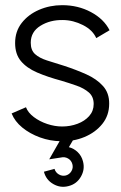

<svg xmlns="http://www.w3.org/2000/svg" viewBox="-20 -537 469 743"><path d="M215.5 9.5Q174 9 134.8 -5.2Q95.5 -19.5 66.2 -43.5Q37 -67.5 25 -98L80.5 -122Q88.5 -101 111 -84Q133.5 -67 162.8 -57.2Q192 -47.5 220.5 -47.5Q252 -47.5 280 -58Q308 -68.5 325.2 -88Q342.5 -107.5 342.5 -134.5Q342.5 -163 323.8 -179.2Q305 -195.5 276.5 -205.5Q248 -215.5 218 -224.5Q164 -239 123.5 -256.5Q83 -274 60.8 -300.8Q38.5 -327.5 38.5 -370.5Q38.5 -415.5 64 -448.2Q89.5 -481 131.2 -499Q173 -517 220.5 -517Q282 -517 332 -490.2Q382 -463.5 404 -420L352.5 -389.5Q338.5 -421 301 -440Q263.5 -459 224 -459.5Q174 -460.5 136.5 -437.2Q99 -414 99 -371.5Q99 -342.5 115.8 -327.5Q132.5 -312.5 161.5 -303.2Q190.5 -294 227.5 -282.5Q273.5 -267.5 313.8 -249.5Q354 -231.5 378.5 -204.2Q403 -177 402.5 -135.5Q402.5 -90.5 376 -57.5Q349.5 -24.5 306.8 -6.8Q264 11 215.5 9.5ZM245.5 183Q214.5 191.5 186.2 175.2Q158 159 150 127.5L191 116.5Q195 130.5 207.8 138Q220.5 145.5 235 142Q249 138 256.5 125.2Q264 112.5 260 98Q256 83.5 243.2 76.2Q230.5 69 216 72.5L170.5 79.5L230.5 -25.5L268 -4L246.5 32.5Q266 37.5 280.8 51.8Q295.5 66 301 87Q309.5 118 293.2 146.5Q277 175 245.5 183Z"/></svg>

Font: Urbanist Light
Style: Regular
Weight: 300
Designer: Corey Hu
Foundry: Corey Hu
Version: Version 1.330; ttfautohint (v1.8.4.7-5d5b)